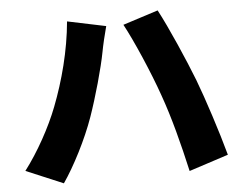

<svg xmlns="http://www.w3.org/2000/svg" viewBox="-53 -800 1105 880"><g transform="rotate(-5 500.0 -360.0)"><path d="M192 -337C157 -246 97 -137 35 -56L206 16C256 -56 318 -176 353 -276C384 -364 421 -495 435 -570C439 -593 453 -653 462 -685L285 -722C273 -588 237 -453 192 -337ZM686 -348C725 -239 756 -118 785 10L966 -49C938 -153 885 -316 852 -402C817 -493 746 -656 703 -736L541 -684C583 -607 649 -454 686 -348Z"/></g></svg>

Font: Noto Sans Korean Black
Style: Bold
Weight: 900
Designer: Ryoko NISHIZUKA (kana & ideographs); Paul D. Hunt (Latin, Greek & Cyrillic); Wenlong ZHANG (bopomofo); Sandoll Communica
Foundry: Adobe Systems Incorporated
Version: Version 1.000;PS 1;hotconv 1.0.78;makeotf.lib2.5.61930